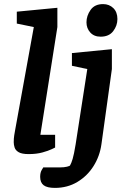

<svg xmlns="http://www.w3.org/2000/svg" viewBox="-20 -745 609 937"><path d="M145 -613 62 -630V-688L260 -707V-613L177 -87H249V-25Q249 -25 232.5 -17Q216 -9 187 -1Q158 7 120 7Q87 7 71.5 -2Q56 -11 51.5 -24.5Q47 -38 47 -51Q47 -70 49.5 -85Q52 -100 54 -111ZM248 172Q210 172 193 159Q176 146 176 118Q176 97 184 84Q192 71 191 72H272Q293 72 307 68.5Q321 65 322 62Q328 52 334.5 30.5Q341 9 349 -40L406 -408L331 -424V-486L526 -505V-408L475 -41Q467 17 436.5 65.5Q406 114 357.5 143Q309 172 248 172ZM471 -566Q439 -566 420.5 -586.5Q402 -607 402 -636Q402 -668 422 -696.5Q442 -725 483 -725Q513 -725 533 -705.5Q553 -686 553 -652Q553 -620 532.5 -593Q512 -566 471 -566Z"/></svg>

Font: Faustina VF Beta
Style: Italic
Weight: 400
Italic angle: -8°
Designer: Alfonso Garcia
Foundry: Omnibus-Type
Version: Version 1.006